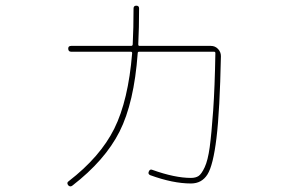

<svg xmlns="http://www.w3.org/2000/svg" viewBox="-20 -644 1040 676"><path d="M221.7 -5.9Q333 -91.8 382.3 -190.9Q431.6 -290 445.3 -457Q445.3 -461.9 440.4 -461.9H230.5Q220.7 -461.9 220.2 -472.2Q219.7 -482.4 230.5 -482.4H441.4Q447.3 -482.4 447.3 -488.3Q450.2 -545.9 450.2 -614.3Q450.2 -624 460 -624Q469.7 -624 469.7 -614.3Q469.7 -545.9 466.8 -488.3Q466.8 -482.4 470.7 -482.4H722.7Q737.3 -482.4 747.6 -471.7Q757.8 -460.9 757.8 -446.3Q753.9 -254.9 742.2 -158.2Q730.5 -61.5 710.4 -29.8Q690.4 2 652.3 2Q588.9 2 508.8 -27.3Q500 -31.2 503.9 -40Q507.8 -49.8 516.6 -45.9Q595.7 -17.6 652.3 -17.6Q668.9 -17.6 679.2 -24.4Q689.5 -31.2 700.7 -55.2Q711.9 -79.1 718.3 -125.5Q724.6 -171.9 730.5 -254.4Q736.3 -336.9 738.3 -457Q738.3 -461.9 733.4 -461.9H469.7Q464.8 -461.9 464.8 -456.1Q452.1 -282.2 400.9 -180.7Q349.6 -79.1 234.4 9.8Q226.6 15.6 219.7 7.8Q213.9 -1 221.7 -5.9Z"/></svg>

Font: Rounded-L Mgen+ 2m thin
Style: Regular
Weight: 100
Designer: [Source Han Sans]
Ryoko NISHIZUKA  (kana & ideographs); Paul D. Hunt (Latin, Greek & Cyrillic); Wenlong ZHANG  (bopomofo
Version: Version 1.059.20150602